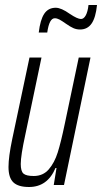

<svg xmlns="http://www.w3.org/2000/svg" viewBox="-20 -740 408 768"><path d="M14 -72Q14 -113 29 -184L98 -510H146L81 -200Q63 -118 63 -84Q63 -55 74 -45.5Q85 -36 115 -36Q152 -36 175 -62.5Q198 -89 211 -130.5Q224 -172 239 -244L295 -510H342L236 0H195L206 -68H202Q170 8 96 8Q53 8 33.5 -10.5Q14 -29 14 -72ZM203 -709Q225 -709 260 -684Q290 -664 304 -664Q315 -664 323 -678.5Q331 -693 334 -720H368Q363 -670 346.5 -646Q330 -622 300 -622Q286 -622 273.5 -627.5Q261 -633 244 -645Q227 -657 217.5 -662Q208 -667 199 -667Q177 -667 169 -610H135Q141 -661 157 -685Q173 -709 203 -709Z"/></svg>

Font: Saira Ultra Condensed Light
Style: Italic
Weight: 300
Width: 1
Italic angle: -12°
Designer: Hector Gatti with collaboration of the Omnibus-Type team
Foundry: Omnibus-Type
Version: Version 1.001; ttfautohint (v1.8)